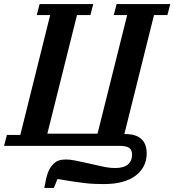

<svg xmlns="http://www.w3.org/2000/svg" viewBox="-50 -718 858 945"><path d="M168 207Q176 159 185.5 133Q195 107 211 91Q224 77 239 72Q254 67 274 67Q293 67 317 71.5Q341 76 390 87Q418 93 436.5 97.5Q455 102 469 104.5Q483 107 494 108Q505 109 517 109Q559 109 579.5 91.5Q600 74 600 43Q600 20 586 10Q572 0 539 0H-30L-16 -54H50L197 -644H131L145 -698H409L395 -644H329L183 -60H430L576 -644H510L524 -698H788L774 -644H708L562 -58H570Q619 -58 645.5 -34Q672 -10 672 37Q672 105 617.5 146.5Q563 188 460 188Q436 188 413.5 187Q391 186 365 183Q339 180 307 175Q275 170 233 163L215 207H168Z"/></svg>

Font: IBM Plex Serif SmBld
Style: Italic
Weight: 600
Italic angle: -14°
Designer: Mike Abbink, Paul van der Laan, Pieter van Rosmalen
Foundry: Bold Monday
Version: Version 3.001